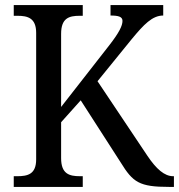

<svg xmlns="http://www.w3.org/2000/svg" viewBox="-20 -734 703 754"><path d="M34 0H305V-42H294C252 -42 220 -51 220 -113V-254L297 -340L454 -96C502 -18 527 0 644 0H663V-42H660C626 -42 594 -70 559 -122L363 -415L497 -580C545 -638 578 -673 621 -673V-714H414V-673C446 -673 461 -668 461 -652C461 -633 448 -606 409 -556L220 -314V-601C220 -663 251 -672 293 -672H305V-714H34V-672H49C89 -672 122 -663 122 -605V-108C122 -50 89 -42 48 -42H34Z"/></svg>

Font: Noto Serif Thai SemiCondensed
Style: Regular
Weight: 400
Width: 4
Designer: Monotype Design Team
Foundry: Monotype Imaging Inc.
Version: Version 2.002